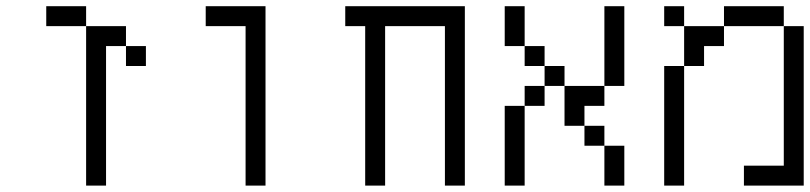

<svg xmlns="http://www.w3.org/2000/svg" viewBox="-20 -582 2540 602"><path d="M437.5 -375V-437.5H375V-375ZM250 -500Q250 -500 250 0H312.5V-437.5H375V-500ZM250 -500V-562.5H125V-500Z M750 -500Q750 -500 750 0H812.5V-562.5H625V-500Z M1125 -500Q1125 -500 1125 0H1187.5Q1187.5 0 1187.5 -500H1375Q1375 -500 1375 0H1437.5V-562.5H1062.5V-500Z M1562.5 -250Q1562.5 -250 1562.5 0H1625Q1625 0 1625 -250ZM1875 -125Q1875 -125 1875 0H1937.5Q1937.5 0 1937.5 -125ZM1875 -125V-187.5H1812.5V-125ZM1812.5 -187.5V-250H1875V-312.5H1750Q1750 -312.5 1750 -187.5ZM1625 -250H1687.5V-312.5H1625ZM1687.5 -312.5H1750V-375H1687.5ZM1875 -312.5H1937.5Q1937.5 -312.5 1937.5 -562.5H1875Q1875 -562.5 1875 -312.5ZM1687.5 -375V-437.5H1625V-375ZM1625 -437.5Q1625 -437.5 1625 -562.5H1562.5Q1562.5 -562.5 1562.5 -437.5Z M2062.5 -375Q2062.5 -375 2062.5 0H2125Q2125 0 2125 -375ZM2437.5 -62.5H2312.5V0H2500Q2500 0 2500 -500H2437.5ZM2125 -375H2187.5V-437.5H2250V-500H2125Q2125 -500 2125 -375ZM2125 -500V-562.5H2062.5V-500ZM2250 -500H2437.5V-562.5H2250Z"/></svg>

Font: CalcUnifontExMono
Style: Regular
Weight: 500
Version: Version 15.0.06